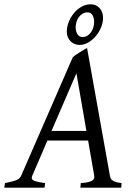

<svg xmlns="http://www.w3.org/2000/svg" viewBox="-37 -864 617 884"><path d="M181.2 -216.8 111.3 -54.2Q104.5 -39.1 118.9 -32.5Q133.3 -25.9 170.9 -21L168 0H-17.1L-14.2 -21Q16.6 -26.9 35.2 -33.4Q53.7 -40 60.1 -54.2L297.9 -600.1Q304.2 -606 313 -612.1Q321.8 -618.2 331.1 -623.8Q340.3 -629.4 348.9 -634.5Q357.4 -639.6 363.8 -643.1L469.2 -54.2Q470.2 -47.4 472.9 -42.2Q475.6 -37.1 481.4 -33Q487.3 -28.8 497.3 -25.9Q507.3 -22.9 522.9 -21L521 0H333L335 -21Q369.6 -23.4 384.8 -31Q399.9 -38.6 397 -54.2L368.7 -216.8ZM360.8 -261.2 314.9 -526.9 200.2 -261.2ZM396.5 -763.2Q396.5 -780.3 389.2 -793.7Q381.8 -807.1 366.7 -807.1Q353 -807.1 342.8 -800.8Q332.5 -794.4 325.4 -784.4Q318.4 -774.4 314.9 -762.2Q311.5 -750 311.5 -738.3Q311.5 -720.2 319.6 -706.8Q327.6 -693.4 342.8 -693.4Q356 -693.4 366 -700Q376 -706.5 382.8 -716.6Q389.6 -726.6 393.1 -739Q396.5 -751.5 396.5 -763.2ZM437.5 -781.2Q437.5 -761.2 429 -739.5Q420.4 -717.8 405.5 -699.5Q390.6 -681.2 370.8 -669.2Q351.1 -657.2 328.6 -657.2Q315.9 -657.2 305.2 -662.1Q294.4 -667 286.6 -675.3Q278.8 -683.6 274.7 -694.3Q270.5 -705.1 270.5 -717.3Q270.5 -739.3 279.1 -761.7Q287.6 -784.2 302.5 -802.5Q317.4 -820.8 337.4 -832.5Q357.4 -844.2 380.4 -844.2Q406.2 -844.2 421.9 -826.4Q437.5 -808.6 437.5 -781.2Z"/></svg>

Font: Gentium Plus Eur
Style: Italic
Weight: 400
Italic angle: -8°
Designer: J. Victor Gaultney, Annie Olsen, Iska Routamaa, Becca Hirsbrunner
Foundry: SIL International
Version: Version 5.000